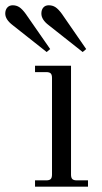

<svg xmlns="http://www.w3.org/2000/svg" viewBox="-94 -704 384 724"><path d="M38.1 0V-23.9H80.1Q92.3 -23.9 97.2 -28.8Q102.1 -33.7 102.1 -45.9V-410.2Q102.1 -422.4 97.2 -427.2Q92.3 -432.1 80.1 -432.1H38.1V-456.1H173.8V-45.9Q173.8 -33.7 178.7 -28.8Q183.6 -23.9 195.8 -23.9H237.8V0ZM217.8 -507.8 89.8 -608.9Q62 -629.9 62 -652.8Q62 -667 69.3 -675.5Q76.7 -684.1 89.8 -684.1Q104 -684.1 115 -677Q126 -669.9 139.2 -651.9L231 -519ZM82 -507.8 -45.9 -608.9Q-74.2 -630.4 -74.2 -652.8Q-74.2 -666.5 -66.7 -675.3Q-59.1 -684.1 -45.9 -684.1Q-32.2 -684.1 -21.2 -677Q-10.3 -669.9 2.9 -651.9L95.2 -519Z"/></svg>

Font: Flanker Steampunk
Style: Regular
Weight: 400
Designer: Alexey Kryukov, Leonardo Di Lena
Foundry: Alexey Kryukov, Leonardo Di Lena
Version: 1.210